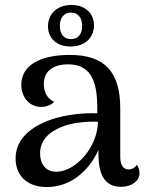

<svg xmlns="http://www.w3.org/2000/svg" viewBox="-20 -745 593 776"><path d="M265 -557C321 -557 359 -590 360 -642C360 -692 323 -725 269 -725C213 -725 174 -691 174 -638C174 -589 211 -557 265 -557ZM267 -694C295 -694 312 -674 312 -640C312 -606 295 -587 267 -587C239 -587 222 -606 222 -640C222 -674 239 -694 267 -694ZM533 -79C525 -66 511 -60 501 -60C478 -60 466 -77 466 -113V-307C466 -456 402 -523 262 -523C142 -523 66 -481 66 -402C66 -356 96 -313 146 -313C165 -313 186 -319 199 -334C168 -346 157 -379 157 -405C157 -466 207 -485 254 -485C341 -485 373 -427 373 -312V-287C325 -289 266 -284 210 -269C117 -243 43 -190 43 -105C43 -34 91 11 169 11C261 11 337 -49 378 -139V-122C378 -29 410 10 470 10C512 10 544 -14 544 -45C544 -55 541 -67 533 -79ZM212 -51C161 -49 142 -86 142 -125C142 -175 175 -211 229 -232C268 -249 330 -255 376 -253C374 -147 285 -54 212 -51Z"/></svg>

Font: Arima Koshi Medium
Style: Regular
Weight: 500
Designer: Joana Correia and Natanael Gama
Foundry: NDISCOVER
Version: Version 1.019;PS 001.019;hotconv 1.0.88;makeotf.lib2.5.64775